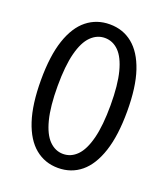

<svg xmlns="http://www.w3.org/2000/svg" viewBox="-139 -844 832 954"><g transform="rotate(20 277.5 -366.5)"><path d="M278 13Q209 13 157.5 -29Q106 -71 78 -156Q50 -241 50 -369Q50 -497 78 -580.5Q106 -664 157.5 -705Q209 -746 278 -746Q348 -746 399 -704.5Q450 -663 478 -580Q506 -497 506 -369Q506 -241 478 -156Q450 -71 399 -29Q348 13 278 13ZM278 -61Q320 -61 351.5 -93Q383 -125 400.5 -193.5Q418 -262 418 -369Q418 -476 400.5 -543.5Q383 -611 351.5 -642.5Q320 -674 278 -674Q237 -674 205 -642.5Q173 -611 155.5 -543.5Q138 -476 138 -369Q138 -262 155.5 -193.5Q173 -125 205 -93Q237 -61 278 -61Z"/></g></svg>

Font: Noto Sans SC Thin
Style: Regular
Weight: 400
Version: Version 2.004-H2;hotconv 1.0.118;makeotfexe 2.5.65603